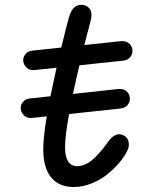

<svg xmlns="http://www.w3.org/2000/svg" viewBox="-20 -752 660 788"><path d="M282.5 15.5Q221.5 15.5 189.5 -24.5Q157.5 -64.5 157.5 -138Q157.5 -187.5 172 -274.5L111.5 -268Q93 -266 80.5 -276.5Q68 -287 65.5 -304Q63 -319.5 73.2 -332.5Q83.5 -345.5 100.5 -347.5L187 -357Q198 -410 212 -474L122 -464.5Q103 -462.5 90.5 -473Q78 -483.5 75.5 -500.5Q73.5 -516 83.8 -529Q94 -542 111.5 -544L231.5 -557Q250 -634 262.5 -679.5Q279 -740.5 325 -731Q343 -727 351.2 -710.5Q359.5 -694 351.5 -664.5Q326.5 -570 326 -567L474.5 -583Q494.5 -585 507.2 -575.8Q520 -566.5 523 -550.5Q526 -533.5 515.8 -519.2Q505.5 -505 485 -503L306 -484Q292.5 -428 279.5 -366.5L464 -386.5Q484 -388.5 496.8 -379.2Q509.5 -370 512.5 -354Q515.5 -337.5 505 -323Q494.5 -308.5 473.5 -306.5L263.5 -284Q247 -193 247 -147.5Q247 -70 297.5 -70Q316 -70 335 -79.8Q354 -89.5 371.8 -107.8Q389.5 -126 400 -138.8Q410.5 -151.5 424.5 -171Q454 -212 486 -197Q504.5 -188.5 508 -168.8Q511.5 -149 501 -130.5Q490.5 -109 470.5 -85.2Q450.5 -61.5 422.5 -38.2Q394.5 -15 357.2 0.2Q320 15.5 282.5 15.5Z"/></svg>

Font: Monaspace Radon
Style: Regular
Weight: 400
Designer: Riley Cran & the Lettermatic Team
Foundry: Lettermatic
Version: Version 1.000 (Monaspace Radon)